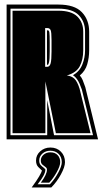

<svg xmlns="http://www.w3.org/2000/svg" viewBox="-20 -611 452 842"><path d="M9 0V-591H236Q307 -591 339 -557.5Q371 -524 371 -472V-390Q371 -358 362.5 -329Q354 -300 330 -280Q338 -271 342.5 -260Q347 -249 354 -229L410 0ZM26 -18H187V-172L217 -18H388L339 -218Q329 -247 320 -260.5Q311 -274 300 -281Q329 -298 341 -328Q353 -358 353 -390V-472Q353 -516 325.5 -544.5Q298 -573 236 -573H26ZM35 -27V-564H236Q293 -564 319 -538.5Q345 -513 345 -472V-390Q345 -350 330 -321Q315 -292 273 -280Q293 -278 306 -266Q319 -254 329 -222L377 -27H225L179 -254V-27ZM178 -318H187Q198 -318 202 -333Q206 -348 206 -385V-435Q206 -470 202 -479Q198 -488 187 -488H178ZM186 -327V-478H190Q195 -478 196.5 -468.5Q198 -459 198 -424V-385Q198 -349 195 -338Q192 -327 190 -327ZM119 211Q141 181 151.5 163Q162 145 164 137L163 136Q157 131 147.5 121Q138 111 138 93Q138 69 156.5 52.5Q175 36 201 36Q229 36 247 54Q265 72 265 100Q265 121 247 154Q229 187 205 211ZM145 197H199Q220 175 235.5 146Q251 117 251 100Q251 78 237 64Q223 50 201 50Q180 50 166 62.5Q152 75 152 93Q152 106 158.5 113Q165 120 171 124Q177 129 178 130.5Q179 132 179 133Q179 155 145 197ZM159 190Q186 154 186 133Q186 126 179.5 121.5Q173 117 166 111Q159 105 159 93Q159 78 171 67.5Q183 57 201 57Q221 57 232.5 69Q244 81 244 100Q244 117 228.5 144.5Q213 172 196 190ZM166 139H167Q167 140 166 139Z"/></svg>

Font: Alumni Sans Collegiate One SC
Style: Regular
Weight: 400
Designer: Robert E. Leuschke
Foundry: Robert E. Leuschke
Version: Version 1.100